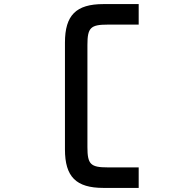

<svg xmlns="http://www.w3.org/2000/svg" viewBox="-20 -820 922 940"><path d="M298 -611.5V-88.5C298 45.5 352.5 100 486.5 100H659V-0.5H507.5C423.5 -0.5 408 -15.5 408 -100V-600C408 -684.5 423.5 -699.5 507.5 -699.5H659V-800H486.5C352.5 -800 298 -745.5 298 -611.5Z"/></svg>

Font: Melete
Style: Regular
Weight: 400
Width: 6
Designer: Sora Sagano
Foundry: DOT COLON
Version: Version 0.200;FEAKit 1.0